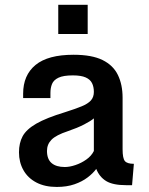

<svg xmlns="http://www.w3.org/2000/svg" viewBox="-20 -758 613 790"><path d="M213.4 11.2Q164.6 11.2 129.6 -7.1Q94.7 -25.4 76.4 -57.9Q58.1 -90.3 58.1 -131.3Q58.1 -169.4 73.2 -197.5Q88.4 -225.6 129.4 -249.3Q170.4 -272.9 247.6 -296.4Q289.1 -309.6 315.4 -320.3Q341.8 -331.1 354 -344.7Q366.2 -358.4 366.2 -379.9Q366.2 -400.9 358.6 -416Q351.1 -431.2 332.3 -439.5Q313.5 -447.8 279.8 -447.8Q240.2 -447.8 220.5 -438.2Q200.7 -428.7 194.1 -412.6Q187.5 -396.5 187.5 -375.5V-354.5H75.2V-372.6Q75.2 -448.7 126.2 -490.7Q177.2 -532.7 282.7 -532.7Q357.9 -532.7 401.9 -511Q445.8 -489.3 465.1 -449.5Q484.4 -409.7 484.4 -356V-144Q484.4 -106.4 493.9 -95.2Q503.4 -84 530.8 -84L523.4 3.9H498.5Q444.8 3.9 417 -12.9Q389.2 -29.8 376 -63Q362.8 -44.9 340.3 -27.8Q317.9 -10.7 286.4 0.2Q254.9 11.2 213.4 11.2ZM246.6 -70.8Q266.6 -70.8 290.5 -78.9Q314.5 -86.9 335.2 -101.6Q356 -116.2 366.2 -136.7V-271Q354 -260.3 325.9 -245.8Q297.9 -231.4 259.3 -218.3Q210.4 -202.1 191.9 -183.1Q173.3 -164.1 173.3 -137.2Q173.3 -103 192.4 -86.9Q211.4 -70.8 246.6 -70.8ZM219.7 -618.2V-738.3H340.8V-618.2Z"/></svg>

Font: Monda SemiBold
Style: Regular
Weight: 600
Designer: Vernon Adams
Foundry: Vernon Adams
Version: Version 2.200